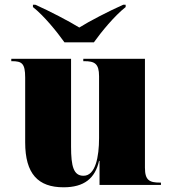

<svg xmlns="http://www.w3.org/2000/svg" viewBox="-20 -786 731 816"><path d="M254 -606H379C411 -651 466 -718 514 -756V-766H504C445 -740 358 -695 317 -669C275 -695 189 -740 130 -766H120V-756C168 -718 222 -651 254 -606ZM250 10C338 10 384 -28 401 -102H403V0H664V-10H660C616 -10 596 -19 596 -73V-536H334V-526H338C382 -526 401 -516 401 -462V-199C401 -120 386 -39 335 -39C293 -39 282 -78 282 -163V-536H28V-526H30C73 -526 87 -517 87 -456V-181C87 -47 142 10 250 10Z"/></svg>

Font: Noto Serif Display Black
Style: Regular
Weight: 900
Designer: Monotype Design Team
Foundry: Monotype Imaging Inc.
Version: Version 2.009